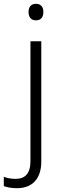

<svg xmlns="http://www.w3.org/2000/svg" viewBox="-72 -749 325 1009"><path d="M78 -686C78 -658 92 -642 117 -642C142 -642 156 -658 156 -686C156 -713 142 -729 117 -729C92 -729 78 -713 78 -686ZM17 240C98 240 145 190 145 100V-532H88V99C88 163 59 191 11 191C-12 191 -32 188 -52 180V229C-35 235 -13 240 17 240Z"/></svg>

Font: Noto Sans Kannada Light
Style: Regular
Weight: 300
Designer: Jelle Bosma - Monotype Design Team
Foundry: Monotype Imaging Inc.
Version: Version 2.005